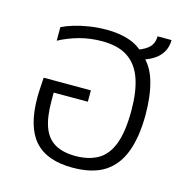

<svg xmlns="http://www.w3.org/2000/svg" viewBox="-92 -670 739 766"><g transform="rotate(15 277.5 -287.0)"><path d="M273 10Q167 10 116.5 -47Q66 -104 66 -225Q66 -243 67.5 -266Q69 -289 70 -307H265V-260H124V-225Q124 -158 139.5 -117Q155 -76 188 -57Q221 -38 273 -38Q327 -38 365 -59.5Q403 -81 422.5 -132Q442 -183 442 -271Q442 -348 424 -400.5Q406 -453 366 -480.5Q326 -508 258 -508Q210 -508 165.5 -496Q121 -484 82 -463V-519Q102 -529 130 -537.5Q158 -546 192.5 -551.5Q227 -557 264 -557Q318 -557 359.5 -542.5Q401 -528 428 -496Q467 -464 484 -405.5Q501 -347 501 -270Q501 -179 478 -116.5Q455 -54 405.5 -22Q356 10 273 10ZM421 -476 389 -509Q420 -515 443 -533Q466 -551 466 -584H524Q524 -555 510.5 -533Q497 -511 473.5 -497Q450 -483 421 -476Z"/></g></svg>

Font: Noto Sans Thai Light
Style: Regular
Weight: 300
Designer: Monotype Design Team
Foundry: Monotype Imaging Inc.
Version: Version 2.001